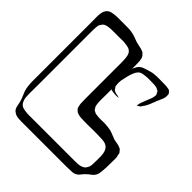

<svg xmlns="http://www.w3.org/2000/svg" viewBox="-223 -924 1130 1130"><g transform="rotate(45 342.0 -359.0)"><path d="M683 -145V-142Q683 -125 682.5 -107Q682 -89 680 -71Q679 -63 677.5 -54Q676 -45 672 -37Q664 -22 650.5 -12.5Q637 -3 626 8Q614 19 604.5 32Q595 45 579 52Q572 55 562.5 56Q553 57 545 57Q529 58 512.5 58Q496 58 479 58H137Q126 58 113.5 57Q101 56 90 52L79 46Q78 44 76 43Q74 42 72 41Q60 30 57 13.5Q54 -3 50 -18Q46 -35 39 -50.5Q32 -66 26 -82Q20 -101 18 -120Q16 -139 16 -158Q16 -177 16 -219Q16 -261 16 -315.5Q16 -370 16 -426Q16 -482 16 -528V-651Q16 -668 15.5 -687Q15 -706 18 -723Q19 -728 20.5 -733.5Q22 -739 24 -743Q36 -766 59.5 -771Q83 -776 105 -776H174Q188 -776 201.5 -775.5Q215 -775 228 -772Q245 -769 259.5 -763Q274 -757 290 -752Q304 -748 317 -746Q330 -744 342 -739Q345 -738 348 -737Q351 -736 352 -735Q354 -734 356.5 -731.5Q359 -729 360 -727Q362 -725 364.5 -723Q367 -721 368 -719Q373 -712 375 -703Q377 -694 378 -686Q379 -670 379 -655Q379 -640 379 -624V-406Q379 -387 378.5 -366.5Q378 -346 381 -326Q382 -323 382.5 -319.5Q383 -316 384 -313Q385 -310 387.5 -307Q390 -304 391 -302L395 -295Q397 -294 399 -293Q401 -292 402 -291Q405 -290 408 -288Q411 -286 414 -285Q417 -284 420.5 -283.5Q424 -283 427 -283Q445 -280 463 -281Q481 -282 499 -281Q510 -280 520.5 -279Q531 -278 541 -276Q557 -272 571.5 -265.5Q586 -259 601 -254Q615 -251 628 -249Q641 -247 654 -241Q656 -240 658.5 -239Q661 -238 662 -237Q664 -235 666.5 -231.5Q669 -228 671 -226Q672 -225 673.5 -223.5Q675 -222 676 -220Q678 -217 678 -213Q678 -209 679 -206Q684 -192 683.5 -176Q683 -160 683 -145ZM613 -94V-97Q613 -111 613 -127Q613 -143 609 -158Q607 -168 601 -178Q595 -188 586 -193Q576 -200 562.5 -202Q549 -204 538 -204Q501 -206 464.5 -205Q428 -204 391 -205Q379 -205 367.5 -206Q356 -207 344 -211Q342 -212 339 -213Q336 -214 334 -215Q332 -216 330 -218.5Q328 -221 326 -222Q325 -224 322.5 -226Q320 -228 318 -230L315 -238Q313 -245 312 -251Q311 -257 310 -264Q309 -281 309 -297.5Q309 -314 309 -330V-570Q309 -588 309 -606.5Q309 -625 307 -643Q306 -651 304 -660Q302 -669 297 -676Q288 -689 273.5 -693.5Q259 -698 243 -699Q233 -701 221 -700.5Q209 -700 198 -700H169Q152 -700 135.5 -700Q119 -700 102 -697Q95 -696 86 -692.5Q77 -689 72 -683Q68 -679 64 -671Q61 -668 59 -664Q58 -661 58 -657.5Q58 -654 57 -651Q56 -641 55.5 -631Q55 -621 55 -610V-162Q55 -137 54.5 -110.5Q54 -84 56 -58Q58 -44 64.5 -30.5Q71 -17 85 -9Q87 -8 90 -7.5Q93 -7 96 -5Q105 -3 114 -2Q123 -1 133 0H528Q539 0 552 -1Q565 -2 576 -6Q580 -8 585 -10.5Q590 -13 594 -16Q596 -18 597.5 -20.5Q599 -23 600 -24Q611 -39 612 -57.5Q613 -76 613 -94ZM617 -593Q609 -571 599.5 -548.5Q590 -526 575 -507Q574 -505 572 -502.5Q570 -500 568 -498Q563 -495 558 -493Q557 -492 554 -490Q551 -488 551 -489Q550 -490 552 -494Q553 -500 554 -505.5Q555 -511 557 -516L575 -563Q578 -571 581.5 -579Q585 -587 586 -595Q587 -600 588 -606.5Q589 -613 587 -617Q587 -619 585.5 -621Q584 -623 583 -624Q582 -627 580 -631Q578 -635 576 -636Q575 -638 572.5 -638.5Q570 -639 568 -640Q565 -642 562 -643.5Q559 -645 556 -646Q548 -648 538.5 -648.5Q529 -649 521 -649Q507 -649 493 -649.5Q479 -650 465 -648Q456 -647 446.5 -645.5Q437 -644 429 -640Q414 -631 404.5 -609.5Q395 -588 390 -565Q385 -542 382 -527Q379 -508 382 -489Q382 -484 384 -478Q385 -477 386.5 -475.5Q388 -474 389 -472Q391 -469 393 -465.5Q395 -462 398 -460Q408 -454 420 -452Q425 -451 429.5 -450.5Q434 -450 438 -448Q440 -448 442 -446Q445 -446 444 -445Q444 -445 439 -445Q436 -445 432.5 -444.5Q429 -444 426 -444Q410 -444 393 -447Q391 -448 387.5 -448Q384 -448 382 -449L372 -456Q371 -458 369 -459Q367 -460 365 -461Q364 -463 363.5 -465.5Q363 -468 362 -470Q358 -481 358 -492Q357 -506 359.5 -520Q362 -534 364 -548Q367 -568 370 -587Q373 -606 380 -625Q385 -637 392 -648.5Q399 -660 411 -667Q419 -672 427.5 -674.5Q436 -677 444 -680Q457 -684 469.5 -687.5Q482 -691 495 -692Q515 -694 535 -693.5Q555 -693 575 -693Q584 -693 593 -692.5Q602 -692 610 -690Q613 -689 616.5 -688.5Q620 -688 622 -686Q624 -685 626 -682.5Q628 -680 630 -678Q631 -677 632.5 -675Q634 -673 635 -671Q637 -669 636.5 -664.5Q636 -660 637 -658Q638 -642 631 -625.5Q624 -609 617 -593Z"/></g></svg>

Font: Rubik Vinyl
Style: Regular
Weight: 400
Designer: Hubert and Fischer, NaN
Foundry: Hubert and Fischer, NaN
Version: Version 2.200